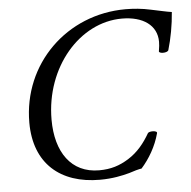

<svg xmlns="http://www.w3.org/2000/svg" viewBox="-50 -726 786 789"><g transform="rotate(-5 342.5 -331.5)"><path d="M331 13C383 13 424 4 453 -4C470 -10 495 -17 505 -18C538 -55 567 -104 581 -157C585 -169 550 -169 544 -161C521 -121 493 -86 453 -61C416 -38 380 -26 331 -26C216 -26 154 -116 154 -250C154 -467 304 -639 478 -639C565 -639 622 -599 622 -531C622 -521 621 -509 618 -492C616 -482 652 -481 657 -493C671 -541 681 -594 685 -648C663 -651 635 -658 600 -665C564 -673 529 -676 496 -676C254 -676 62 -489 62 -246C62 -77 168 13 331 13Z"/></g></svg>

Font: Junicode Two Beta SemiCondensed Medium
Style: Italic
Weight: 500
Width: 4
Italic angle: -10°
Version: Version 1.063